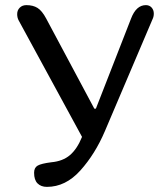

<svg xmlns="http://www.w3.org/2000/svg" viewBox="-20 -729 655 749"><path d="M549 -709Q563 -709 571.5 -699.5Q580 -690 580 -676Q580 -664 575 -654L389 -217Q351 -128 293.5 -64Q236 0 163 0Q140 0 126.5 -13.5Q113 -27 113 -55Q113 -75 127 -83Q141 -91 180 -96Q225 -100 253 -124Q281 -148 300 -195L53 -649Q47 -660 47 -674Q47 -689 57 -699Q67 -709 83 -709Q109 -709 126.5 -698Q144 -687 160 -657L348 -305H354L491 -656Q511 -709 549 -709Z"/></svg>

Font: Marmelad for Arash.Academy
Style: Regular
Weight: 400
Designer: Manvel Shmavonyan
Foundry: Cyreal
Version: Version 1.110;Glyphs 3.2 (3202)